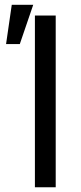

<svg xmlns="http://www.w3.org/2000/svg" viewBox="-20 -793 344 813"><path d="M215.9 -727.3V0H127.8V-727.3ZM5.7 -606.5 29.8 -772.7H120.7L63.9 -606.5Z"/></svg>

Font: Inter UI
Style: Regular
Weight: 400
Designer: Rasmus Andersson
Foundry: rsms
Version: 3.2;8d6f07862